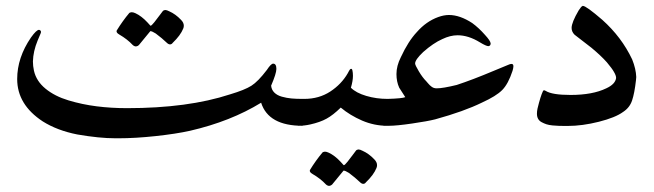

<svg xmlns="http://www.w3.org/2000/svg" viewBox="-20 -418 2173 638"><path d="M887.7 -206.5Q898.4 -206.5 898.4 -189Q898.4 -173.8 880.9 -133.3Q882.3 -119.6 891.6 -110.4Q900.9 -101.1 916.7 -96.7Q932.6 -92.3 948.5 -90.8Q964.4 -89.4 985.4 -89.4V0Q872.1 0 847.7 -76.7Q746.6 -14.6 611.3 16.6Q564.9 26.9 497.3 34.2Q429.7 41.5 374 41.5H363.3Q310.1 41.5 236.8 28.8Q169.9 15.6 122.1 -14.6Q37.1 -70.3 37.1 -155.3Q37.1 -226.6 83 -293.5Q101.1 -318.8 109.4 -318.8Q111.8 -318.8 114 -316.9Q116.2 -314.9 116.2 -312Q116.2 -309.6 114.7 -306.2L105 -283.2Q90.3 -247.6 89.4 -213.9Q89.4 -198.7 92.8 -183.1Q100.6 -148.4 131.3 -123.3Q162.1 -98.1 207.5 -84.5Q252.9 -70.8 301.3 -64.7Q349.6 -58.6 402.3 -58.6Q604.5 -58.6 744.6 -104.5Q793.5 -119.1 815.4 -133.1Q837.4 -147 866.7 -185.5Q880.4 -206.5 887.7 -206.5ZM588.9 -323.2Q580.1 -300.8 553.7 -275.4Q550.3 -270.5 544.9 -270.5Q539.6 -270.5 533.7 -276.4Q518.6 -291 497.6 -306.6Q485.4 -314.5 479.5 -314.5L441.4 -268.1Q438 -264.6 432.1 -263.7Q426.3 -263.7 420.9 -268.6Q403.3 -287.6 376.5 -303.2Q365.2 -309.6 367.7 -316.4Q387.2 -348.1 409.7 -375Q411.1 -376.5 417.5 -377.4Q422.9 -377.4 430.2 -374Q450.2 -364.7 469.7 -343.8L479.5 -333Q480 -332.5 480.5 -332.5Q483.4 -332.5 492.7 -344Q502 -355.5 511.2 -368.2Q520.5 -380.9 521.5 -381.8Q523.4 -383.8 528.8 -384.8Q534.2 -384.8 542.5 -380.4Q563.5 -371.1 581.5 -352.1Q590.8 -342.8 590.8 -332.5Q590.8 -327.6 588.9 -323.2Z M1231 140.1Q1222.2 162.6 1195.8 188Q1192.4 192.9 1187 192.9Q1181.6 192.9 1175.8 187Q1160.6 172.4 1139.6 156.7Q1127.4 148.9 1121.6 148.9L1083.5 195.3Q1080.1 198.7 1074.2 199.7Q1068.4 199.7 1063 194.8Q1045.4 175.8 1018.6 160.2Q1007.3 153.8 1009.8 147Q1029.3 115.2 1051.8 88.4Q1053.2 86.9 1059.6 85.9Q1064.9 85.9 1072.3 89.4Q1092.3 98.6 1111.8 119.6L1121.6 130.4Q1122.1 130.9 1122.6 130.9Q1125.5 130.9 1134.8 119.4Q1144 107.9 1153.3 95.2Q1162.6 82.5 1163.6 81.5Q1165.5 79.6 1170.9 78.6Q1176.3 78.6 1184.6 83Q1205.6 92.3 1223.6 111.3Q1232.9 120.6 1232.9 130.9Q1232.9 135.7 1231 140.1ZM1146 -126.5Q1163.1 -109.4 1196.8 -99.4Q1230.5 -89.4 1267.1 -89.4V0Q1223.6 0 1183.3 -17.3Q1143.1 -34.7 1112.3 -60.5Q1086.9 -35.6 1065.2 -23.7Q1043.5 -11.7 1010.7 -4.4Q991.2 0 971.2 0V-89.4H991.2Q1040 -89.4 1077.4 -113.8Q1114.7 -138.2 1135.7 -174.8Q1140.1 -183.6 1143.1 -187.5Q1148.9 -192.4 1150.9 -184.6Q1152.8 -176.8 1152.8 -166Q1152.8 -149.4 1146 -126.5Z M1683.1 -182.6Q1668.9 -139.2 1648.9 -118.9Q1628.9 -98.6 1581.5 -77.1Q1522 -47.9 1426.3 -21.5Q1401.4 -15.1 1349.6 -7.6Q1297.9 0 1272 0H1254.4V-89.4H1268.6Q1316.9 -90.8 1326.7 -95.2L1306.6 -126.5Q1297.4 -146.5 1297.4 -171.9Q1297.4 -199.2 1312 -228Q1336.4 -280.8 1365.2 -311.5Q1396 -346.7 1436 -361.3Q1455.1 -368.2 1471.7 -368.2Q1508.3 -368.2 1549.3 -341.3Q1571.3 -325.2 1591.8 -301.8Q1609.4 -282.7 1610.4 -273.9Q1610.4 -265.6 1603 -264.6Q1595.7 -264.6 1574.7 -277.3Q1536.6 -300.8 1500.5 -300.8Q1476.1 -300.8 1449.7 -288.1Q1419.9 -274.9 1386.2 -245.1Q1359.4 -219.7 1359.4 -207Q1359.4 -201.7 1371.6 -181.2Q1383.8 -160.6 1396.5 -147.9Q1397.9 -146 1402.1 -141.4Q1406.2 -136.7 1408.2 -134.8Q1410.2 -132.8 1414.1 -129.9Q1418 -127 1422.1 -125.7Q1426.3 -124.5 1431.6 -124.5Q1451.7 -124.5 1497.6 -135.7Q1549.8 -152.8 1620.6 -182.6L1668.9 -202.6Q1675.3 -205.6 1679.7 -205.6Q1686 -205.6 1686 -197.8Q1686 -192.4 1683.1 -182.6Z M1866.2 0.5H1858.9Q1845.7 0.5 1837.2 0.2Q1828.6 0 1816.2 -1.2Q1803.7 -2.4 1795.7 -5.1Q1787.6 -7.8 1779.8 -12Q1772 -16.1 1768.1 -23.2Q1764.2 -30.3 1764.2 -40Q1764.2 -48.8 1766.1 -57.1Q1775.9 -98.1 1784.2 -115.2Q1785.6 -118.2 1788.1 -118.2Q1789.1 -118.2 1793 -116.2Q1814 -102.5 1876 -102.5Q1949.2 -102.5 1994.6 -124.5Q2024.4 -138.2 2027.3 -158.7Q2027.3 -167 2020 -179.2Q2014.2 -189.9 1996.6 -210.9Q1977.1 -232.9 1945.3 -259.3L1889.2 -302.7Q1879.4 -312.5 1879.4 -325.2Q1879.4 -343.3 1902.8 -383.3Q1911.6 -397 1915.5 -397.9L1916 -398.4Q1916.5 -398.4 1917 -398.4Q1927.7 -398.4 1981.4 -352.1Q2045.4 -294.9 2080.6 -220.7Q2093.3 -189 2094.2 -162.1L2093.3 -151.4Q2088.4 -107.9 2080.3 -84Q2072.3 -60.1 2050.3 -45.9Q2024.9 -27.3 1970 -13.4Q1915 0.5 1866.2 0.5Z"/></svg>

Font: Noon
Style: Regular
Weight: 400
Designer: Mohammad Saleh Souzanchi
Foundry: Farsi Font Store
Version: Version 0.09